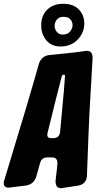

<svg xmlns="http://www.w3.org/2000/svg" viewBox="-91 -1004 544 1016"><path d="M229 -758Q181 -758 154 -791Q127 -824 127 -869Q127 -922 159 -953Q191 -984 243 -984Q297 -984 326 -954Q355 -924 355 -879Q355 -831 320 -794.5Q285 -758 229 -758ZM241 -821Q267 -821 280 -837.5Q293 -854 293 -871Q293 -888 281.5 -901.5Q270 -915 246 -915Q221 -915 209.5 -900Q198 -885 198 -867Q198 -850 209.5 -835.5Q221 -821 241 -821ZM235 -8Q215 -8 209 -18.5Q203 -29 203 -46Q212 -123 213 -140Q213 -171 185 -171H160Q129 -171 121 -141L101 -70Q88 -28 45 -22L-45 -11Q-71 -11 -71 -34V-36Q-71 -39 -71 -42Q-71 -45 -69 -48L48 -436Q93 -588 115 -667Q129 -708 171 -713Q219 -718 266 -722.5Q313 -727 359 -734L366 -735Q386 -735 392.5 -724.5Q399 -714 399 -697L382 -400Q379 -346 369 -72Q366 -30 323 -22L252 -11ZM194 -273Q224 -275 227 -306L247 -522L253 -602Q253 -609 247 -609Q239 -609 236 -601Q215 -522 161 -302Q159 -296 159 -292Q159 -273 179 -273Z"/></svg>

Font: Bangerz
Style: Bold
Weight: 700
Designer: vernon adams
Foundry: Vernon Adams
Version: Version 2.10;February 7, 2025;FontCreator 13.0.0.2683 64-bit